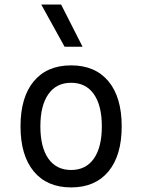

<svg xmlns="http://www.w3.org/2000/svg" viewBox="-20 -815 626 845"><path d="M293 9.8Q187 9.8 128.7 -60.5Q70.3 -130.9 70.3 -258.8Q70.3 -387.2 128.7 -457.3Q187 -527.3 293 -527.3Q398.9 -527.3 457.3 -457.3Q515.6 -387.2 515.6 -258.8Q515.6 -130.9 457.3 -60.5Q398.9 9.8 293 9.8ZM293 -66.9Q357.9 -66.9 393.1 -116.9Q428.2 -167 428.2 -258.8Q428.2 -350.6 393.1 -400.6Q357.9 -450.7 293 -450.7Q228 -450.7 192.9 -400.6Q157.7 -350.6 157.7 -258.8Q157.7 -167 192.9 -116.9Q228 -66.9 293 -66.9ZM264.2 -609.4 161.6 -794.9H249L343.3 -609.4Z"/></svg>

Font: Cascadia Code PL SemiLight
Style: Regular
Weight: 350
Monospace: yes
Designer: Aaron Bell
Foundry: Saja Typeworks
Version: Version 2404.023; ttfautohint (v1.8.4)